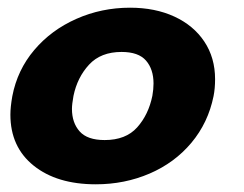

<svg xmlns="http://www.w3.org/2000/svg" viewBox="-20 -470 633 499"><path d="M7 -172Q7 -192 12 -220Q25 -288 69 -340Q113 -392 178.5 -421Q244 -450 318 -450Q383 -450 433 -427Q483 -404 511 -362Q539 -320 539 -264Q539 -240 535 -220Q521 -151 477.5 -99Q434 -47 369 -19Q304 9 229 9Q128 9 67.5 -39.5Q7 -88 7 -172ZM167 -187Q167 -151 187 -128.5Q207 -106 252 -106Q307 -106 336.5 -139Q366 -172 376 -221Q379 -238 379 -253Q379 -290 359.5 -312.5Q340 -335 296 -335Q242 -335 211.5 -302Q181 -269 171 -221Q167 -199 167 -187Z"/></svg>

Font: Teachers
Style: Bold Italic
Weight: 700
Designer: Alfredo Marco Pradil & Chank Diesel
Version: Version 0.009